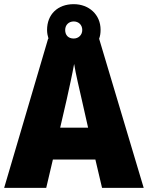

<svg xmlns="http://www.w3.org/2000/svg" viewBox="-20 -902 710 922"><path d="M470 0H670L456 -716C461 -729 463 -743 463 -759C463 -832 407 -882 334 -882C257 -882 206 -833 206 -758C206 -743 209 -729 213 -716H211L0 0H202L234 -136H438ZM334 -717C307 -717 293 -734 293 -758C293 -783 311 -799 334 -799C357 -799 375 -783 375 -758C375 -734 357 -717 334 -717ZM373 -422 403 -289H269L300 -423C311 -472 328 -550 336 -595C343 -550 363 -466 373 -422Z"/></svg>

Font: Noto Sans Gujarati UI SemiCondensed Black
Style: Regular
Weight: 900
Width: 4
Designer: Jelle Bosma - Monotype Design Team, Universal Thirst
Foundry: Monotype Imaging Inc.
Version: Version 2.106